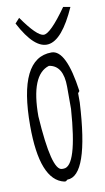

<svg xmlns="http://www.w3.org/2000/svg" viewBox="-84 -750 445 810"><g transform="rotate(-10 138.5 -344.5)"><path d="M165 -526.9Q228 -526.9 252.9 -346.2L246.1 -337.9V-297.9Q229 13.2 138.2 13.2L130.9 19H124Q22.9 -3.9 22.9 -237.8Q22.9 -526.9 165 -526.9ZM64 -271Q79.1 -35.2 124 -35.2H130.9Q188 -35.2 205.1 -277.8V-373Q205.1 -463.9 145 -473.1Q64 -449.2 64 -271ZM37.1 -673.3 56.2 -694.3Q117.2 -607.4 145.8 -606Q174.3 -604.5 247.1 -707.5L277.3 -702.1Q160.2 -438.5 37.1 -673.3Z"/></g></svg>

Font: Loved by the King
Style: Regular
Weight: 400
Designer: Kimberly Geswein
Foundry: Kimberly Geswein
Version: Version 1.002 2006